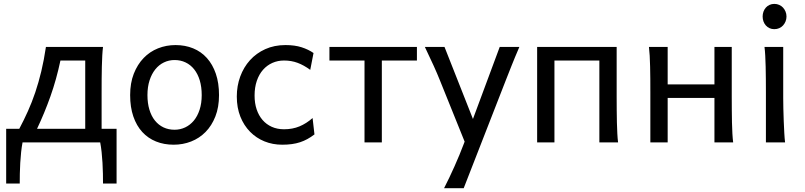

<svg xmlns="http://www.w3.org/2000/svg" viewBox="-20 -743 4200 1002"><path d="M424.8 -70.8V-427.2H295.4Q274.4 -328.1 243.4 -240.7Q212.4 -153.3 173.3 -70.8ZM80.6 -70.8Q104.5 -115.7 125.5 -162.4Q146.5 -209 164.1 -261Q181.6 -313 195.6 -371.3Q209.5 -429.7 219.7 -498H517.6Q515.1 -479 513.7 -452.4Q512.2 -425.8 511.5 -394.8Q510.7 -363.8 510.5 -329.1Q510.3 -294.4 510.3 -258.8V-70.8H588.4V214.8H517.6Q517.6 191.4 517.1 163.6Q516.6 135.7 514.9 106.9Q513.2 78.1 510.3 50.5Q507.3 22.9 502.9 0H97.7Q93.3 22.9 90.3 50.5Q87.4 78.1 85.7 106.9Q84 135.7 83.5 163.6Q83 191.4 83 214.8H12.2V-70.8Z M749.5 -246.6Q749.5 -204.1 759.8 -170.4Q770 -136.7 788.8 -113.5Q807.6 -90.3 833.5 -78.1Q859.4 -65.9 891.1 -65.9Q920.4 -65.9 946.3 -78.1Q972.2 -90.3 991.5 -113.5Q1010.7 -136.7 1021.7 -170.4Q1032.7 -204.1 1032.7 -246.6Q1032.7 -289.6 1022.5 -323.5Q1012.2 -357.4 993.4 -381.1Q974.6 -404.8 948.5 -417.2Q922.4 -429.7 891.1 -429.7Q861.3 -429.7 835.4 -417.2Q809.6 -404.8 790.5 -381.1Q771.5 -357.4 760.5 -323.5Q749.5 -289.6 749.5 -246.6ZM659.2 -246.6Q659.2 -309.6 678.2 -358.2Q697.3 -406.7 729.5 -440.2Q761.7 -473.6 804.7 -490.7Q847.7 -507.8 896 -507.8Q946.3 -507.8 988 -490.7Q1029.8 -473.6 1059.8 -440.2Q1089.8 -406.7 1106.4 -358.2Q1123 -309.6 1123 -246.6Q1123 -183.6 1104 -135.3Q1085 -86.9 1052.7 -54.2Q1020.5 -21.5 977.5 -4.6Q934.6 12.2 886.2 12.2Q835.9 12.2 794.2 -4.6Q752.4 -21.5 722.4 -54.2Q692.4 -86.9 675.8 -135.3Q659.2 -183.6 659.2 -246.6Z M1599.1 -378.4Q1565.9 -402.8 1533.2 -415Q1500.5 -427.2 1462.4 -427.2Q1429.7 -427.2 1401.6 -414.8Q1373.5 -402.3 1352.8 -378.9Q1332 -355.5 1320.3 -321.3Q1308.6 -287.1 1308.6 -244.1Q1308.6 -204.6 1319.3 -172.4Q1330.1 -140.1 1350.1 -116.9Q1370.1 -93.8 1398.4 -81.1Q1426.8 -68.4 1462.4 -68.4Q1506.8 -68.4 1543 -83.5Q1579.1 -98.6 1611.3 -127L1621.1 -41.5Q1602.5 -27.3 1584.2 -17.3Q1565.9 -7.3 1545.9 -0.7Q1525.9 5.9 1502.9 9Q1480 12.2 1452.6 12.2Q1403.3 12.2 1360.4 -5.1Q1317.4 -22.5 1285.2 -55.2Q1252.9 -87.9 1234.4 -134.3Q1215.8 -180.7 1215.8 -239.3Q1215.8 -294.4 1233.6 -343.3Q1251.5 -392.1 1284.4 -428.7Q1317.4 -465.3 1364.5 -486.6Q1411.6 -507.8 1469.7 -507.8Q1518.6 -507.8 1554 -496.3Q1589.4 -484.9 1616.2 -466.3Z M2155.8 -427.2H1972.7V0H1882.3V-427.2H1699.2V-498H2155.8Z M2399.9 239.3H2297.4Q2311 212.9 2325 183.6Q2338.9 154.3 2352.3 124.3Q2365.7 94.2 2377.9 64.7Q2390.1 35.2 2400.4 7.8L2404.8 -3.9L2275.4 -324.7Q2262.2 -357.9 2243.4 -399.4Q2224.6 -440.9 2197.3 -498H2299.8L2448.2 -122.1L2587.9 -498H2690.4Q2666 -441.4 2649.7 -400.1Q2633.3 -358.9 2620.1 -325.2Z M3198.2 -239.3Q3198.2 -203.6 3198.5 -168.9Q3198.7 -134.3 3199.5 -103Q3200.2 -71.8 3201.7 -45.4Q3203.1 -19 3205.6 0H3107.9V-427.2H2873.5V0H2783.2V-498H3198.2Z M3374 -258.8Q3374 -294.4 3373.8 -329.1Q3373.5 -363.8 3372.8 -394.8Q3372.1 -425.8 3370.6 -452.4Q3369.1 -479 3366.7 -498H3464.4V-302.7H3708.5V-498H3798.8V-239.3Q3798.8 -203.6 3799.1 -168.9Q3799.3 -134.3 3800 -103Q3800.8 -71.8 3802.2 -45.4Q3803.7 -19 3806.2 0H3708.5V-231.9H3464.4V0H3374Z M3960 -656.7Q3960 -670.4 3964.4 -682.4Q3968.8 -694.3 3976.8 -703.4Q3984.9 -712.4 3996.1 -717.5Q4007.3 -722.7 4021 -722.7Q4034.7 -722.7 4046.4 -717.5Q4058.1 -712.4 4066.4 -703.4Q4074.7 -694.3 4079.6 -682.4Q4084.5 -670.4 4084.5 -656.7Q4084.5 -643.1 4079.6 -631.1Q4074.7 -619.1 4066.4 -610.1Q4058.1 -601.1 4046.4 -595.9Q4034.7 -590.8 4021 -590.8Q4007.3 -590.8 3996.1 -595.9Q3984.9 -601.1 3976.8 -610.1Q3968.8 -619.1 3964.4 -631.1Q3960 -643.1 3960 -656.7ZM4067.4 -231.9Q4067.4 -208.5 4068.1 -176.5Q4068.8 -144.5 4070.1 -111.8Q4071.3 -79.1 4073 -49.3Q4074.7 -19.5 4077.1 0H3977.1V-258.8Q3977.1 -294.4 3976.8 -329.1Q3976.6 -363.8 3975.8 -394.8Q3975.1 -425.8 3973.6 -452.4Q3972.2 -479 3969.7 -498H4067.4Z"/></svg>

Font: Andika FrenchTight
Style: Regular
Weight: 400
Designer: Victor Gaultney, Annie Olsen, Julie Remington, Don Collingsworth, Eric Hays, Becca Hirsbrunner
Foundry: SIL International
Version: Version 5.000 ; Dig1 Dig4Opn Dig7 LnSpcTght